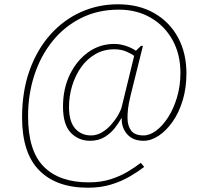

<svg xmlns="http://www.w3.org/2000/svg" viewBox="-20 -734 961 896"><path d="M390 142Q243 142 163 61Q83 -20 83 -186Q83 -308 118 -405.5Q153 -503 214.5 -572Q276 -641 357 -677.5Q438 -714 530 -714Q628 -714 700 -672.5Q772 -631 811 -558.5Q850 -486 850 -392Q850 -323 832.5 -265.5Q815 -208 785.5 -166Q756 -124 720.5 -100.5Q685 -77 650 -77Q601 -77 574 -107Q547 -137 548 -182H546Q536 -163 517 -138Q498 -113 469 -95Q440 -77 400 -77Q347 -77 310.5 -114.5Q274 -152 274 -237Q274 -320 306 -386Q338 -452 392 -490.5Q446 -529 513 -529Q540 -529 568.5 -519.5Q597 -510 614 -497L638 -520H647L590 -291Q580 -250 577.5 -227Q575 -204 575 -184Q575 -147 592 -124.5Q609 -102 650 -102Q679 -102 709 -124.5Q739 -147 764.5 -186.5Q790 -226 806 -279.5Q822 -333 822 -394Q822 -481 785 -547.5Q748 -614 683 -651.5Q618 -689 534 -689Q437 -689 359 -650Q281 -611 225.5 -542.5Q170 -474 140.5 -384Q111 -294 111 -192Q111 -30 184 43.5Q257 117 394 117Q450 117 494.5 103Q539 89 574.5 68Q610 47 637 26L653 45Q623 68 584 90.5Q545 113 497 127.5Q449 142 390 142ZM405 -102Q431 -102 455 -116Q479 -130 498.5 -152Q518 -174 531 -196.5Q544 -219 548 -235L606 -473Q594 -483 569.5 -493.5Q545 -504 513 -504Q464 -504 424.5 -481Q385 -458 358 -419.5Q331 -381 316.5 -333Q302 -285 302 -235Q302 -167 330.5 -134.5Q359 -102 405 -102Z"/></svg>

Font: Noto Serif Tamil Thin
Style: Regular
Weight: 100
Designer: Indian Type Foundry, Tom Grace, and the Monotype Design Team
Foundry: Monotype Imaging Inc.
Version: Version 2.004; ttfautohint (v1.8.4.7-5d5b)